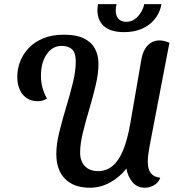

<svg xmlns="http://www.w3.org/2000/svg" viewBox="-20 -871 834 913"><path d="M407.3 21.7Q331.3 21.7 289.6 -20.2Q247.8 -62.2 247.8 -138.8Q247.8 -185.2 261.8 -242.1Q275.7 -299 294.1 -359.7Q312.5 -420.3 326.4 -476.7Q340.3 -533 340.3 -578Q340.3 -620 322.8 -636.3Q305.2 -652.7 273.2 -652.7Q229.3 -652.7 202 -613.1Q174.7 -573.5 174.7 -510Q174.7 -481.8 181.8 -455Q188.8 -428.2 203.2 -402.2Q193 -395.7 182.1 -392.7Q171.2 -389.7 159 -389.7Q129.5 -389.7 107.3 -404.3Q85.2 -419 73.7 -445.1Q62.2 -471.2 62.2 -505.8Q62.2 -543 75.8 -578.6Q89.5 -614.2 117 -643Q144.5 -671.8 186.1 -688.9Q227.7 -706 284.2 -706Q343.2 -706 379.2 -688.2Q415.2 -670.3 431.8 -639.1Q448.3 -607.8 448.3 -567.7Q448.3 -522.7 435.2 -466.7Q422.2 -410.7 404.7 -352.3Q387.2 -294 374.1 -240.2Q361 -186.3 361 -144.8Q361 -104.8 383.6 -81.1Q406.2 -57.3 446.2 -57.3Q486 -57.3 515.5 -82.1Q545 -106.8 565.7 -157.1Q586.3 -207.3 599.7 -284.7L652.7 -590.7Q660.2 -632.8 683.2 -655.8Q706.3 -678.8 738.2 -678.8Q748.7 -678.8 760.8 -676Q772.8 -673.2 785.7 -667.7L695 -195.3Q688.2 -159.2 685.4 -138.5Q682.7 -117.8 682.7 -103.2Q682.7 -66 697.2 -47.6Q711.7 -29.2 742.2 -25.8Q734.2 -3.3 713.2 9.2Q692.2 21.7 669.7 21.7Q632.3 21.7 609.9 -4.9Q587.5 -31.5 581.2 -69.3Q548.7 -28.5 503.6 -3.4Q458.5 21.7 407.3 21.7ZM570.2 -718.2Q506.2 -718.2 474.7 -746.2Q443.2 -774.3 443.2 -822.7Q443.2 -836.2 446.2 -851.2H534.3Q531.7 -841.2 531 -834.5Q530.3 -827.8 530.3 -822Q530.3 -805.3 535.9 -793.2Q541.5 -781 552.8 -774.1Q564 -767.2 580.2 -767.2Q603.5 -767.2 621.2 -780.2Q639 -793.3 650.7 -812.8Q662.3 -832.3 665.7 -851.2H747.8Q740.7 -811.2 716.8 -781.1Q692.8 -751 655.7 -734.6Q618.5 -718.2 570.2 -718.2Z"/></svg>

Font: Sansita Swashed Light
Style: Regular
Weight: 300
Designer: Pablo Cosgaya
Foundry: Omnibus-Type
Version: Version 1.003